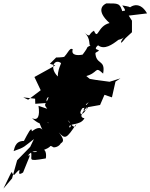

<svg xmlns="http://www.w3.org/2000/svg" viewBox="-22 -851 887 1132"><path d="M467 -296 456 -212 568 -232 594 -292 638 -277 659 -370 688 -389 624 -369 542 -380 507 -386 454 -430C443 -394 516 -389 472 -399C564 -418 532 -467 586 -417C602 -506 541 -463 540 -546C534 -569 527 -510 543 -541C594 -567 513 -546 556 -584C593 -555 640 -588 676 -616C720 -627 702 -638 736 -650C702 -645 664 -557 718 -626L756 -661V-729L737 -759L845 -772C798 -856 729 -817 710 -758C753 -810 769 -807 699 -819C742 -762 683 -807 703 -771C685 -837 676 -830 605 -831C584 -822 542 -789 624 -715C552 -698 557 -612 532 -670C495 -650 518 -623 471 -662C521 -625 495 -574 515 -585C476 -563 512 -590 465 -529C436 -523 395 -524 407 -560C384 -577 377 -518 328 -495C359 -493 318 -461 319 -400C259 -458 310 -524 354 -462C369 -553 424 -513 309 -512L272 -475L304 -465L181 -397L218 -319L144 -263L115 -277L185 -269L186 -239L270 -245C222 -250 292 -319 249 -244C224 -218 304 -193 205 -227C214 -167 202 -138 167 -154C238 -89 251 -140 266 -125C212 -132 267 -154 263 -194C227 -174 175 -194 228 -86C205 -116 162 -70 166 -78C164 -108 144 -67 119 -20C63 -21 63 33 58 40C126 17 119 14 178 -31L156 15L79 94L49 201L-2 261C70 113 35 177 62 180C127 107 60 201 114 166C151 71 165 55 142 68C175 18 234 54 160 44C174 88 128 104 248 83C253 60 248 12 215 40C302 14 257 -1 295 18C349 16 352 -57 310 15C329 -13 380 -2 324 -71C362 -29 369 -31 428 -120C416 -66 374 -166 365 -143C395 -146 403 -96 387 -100C380 -128 452 -107 476 -154C429 -160 488 -216 495 -223C459 -142 417 -186 501 -249C435 -171 500 -201 497 -225C440 -267 469 -257 575 -284L484 -332Z"/></svg>

Font: Hussar Lance
Style: ExBdObl
Weight: 700
Foundry: Cannot Into Space Fonts, PlusOne Fonts
Version: Version 2.270